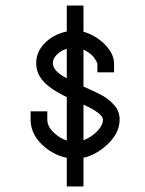

<svg xmlns="http://www.w3.org/2000/svg" viewBox="-20 -570 520 690"><path d="M280 -194V-66Q301 -74 318 -88Q350 -115 350 -140Q350 -162 280 -194ZM220 -395Q205 -390 194 -382Q170 -364 170 -343Q170 -314 220 -289ZM220 -550H280V-456Q313 -447 343 -423Q390 -384 390 -340V-310H330V-340Q330 -345 319.5 -361Q309 -377 280 -392V-259Q326 -239 349 -226Q372 -213 391 -191.5Q410 -170 410 -140Q410 -87 356 -42Q320 -12 280 -3V100H220V-3Q179 -11 144 -39Q90 -82 90 -140V-170H150V-140Q150 -111 182 -86Q199 -72 220 -65V-221Q183 -239 163 -254Q110 -291 110 -342.5Q110 -394 158 -430Q186 -450 220 -457Z"/></svg>

Font: SOV_Station
Style: Book
Weight: 400
Version: Version 1.00